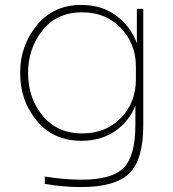

<svg xmlns="http://www.w3.org/2000/svg" viewBox="-20 -556 704 780"><path d="M308 204Q237 204 162 191V161Q240 174 312 174Q435 174 482.5 125.5Q530 77 530 -48V-127Q504 -62 447 -23Q390 16 311 16Q197 16 129.5 -65.5Q62 -147 62 -257V-263Q62 -369 129 -452.5Q196 -536 311 -536Q393 -536 452 -492.5Q511 -449 536 -380V-520H562V-47Q562 93 505 148.5Q448 204 308 204ZM313 -14Q410 -14 471 -76.5Q532 -139 532 -233V-287Q532 -377 471.5 -441.5Q411 -506 313 -506Q211 -506 152.5 -432.5Q94 -359 94 -260Q94 -157 153.5 -85.5Q213 -14 313 -14Z"/></svg>

Font: Sora Thin
Style: Regular
Weight: 32
Designer: Jonathan Barnbrook, Julián Moncada
Foundry: Barnbrook Fonts
Version: Version 2.000